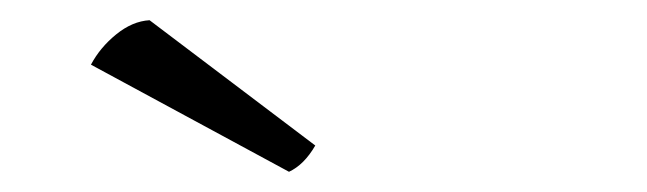

<svg xmlns="http://www.w3.org/2000/svg" viewBox="-20 -699 640 190"><path d="M266 -529 70 -635Q79 -652 95 -665Q111 -678 128 -679L292 -555Q281 -536 266 -529Z"/></svg>

Font: Karma Light
Style: Regular
Weight: 300
Designer: Joana Correia
Foundry: Indian Type Foundry
Version: Version 1.202;PS 1.0;hotconv 1.0.78;makeotf.lib2.5.61930; tt